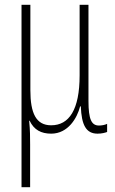

<svg xmlns="http://www.w3.org/2000/svg" viewBox="-20 -549 481 803"><path d="M70 234H106V55C106 27 106 -4 102 -44H104C122 -6 152 10 194 10C265 10 303 -56 315 -104H318C321 -26 340 10 388 10C406 10 420 6 428 3V-31C418 -26 404 -24 394 -24C363 -24 350 -49 350 -127V-529H313V-234C313 -90 269 -25 194 -25C131 -25 107 -75 107 -172V-529H70Z"/></svg>

Font: Noto Sans ExtraCondensed ExtraLight
Style: Regular
Weight: 200
Width: 2
Designer: Monotype Design Team
Foundry: Monotype Imaging Inc.
Version: Version 2.013